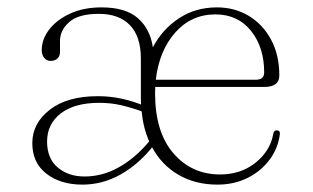

<svg xmlns="http://www.w3.org/2000/svg" viewBox="-20 -490 848 520"><path d="M736.5 -285.5Q736.5 -254.5 695.5 -254.5H400.5Q400 -246 400 -237.5Q400 -132.5 449.5 -75Q499 -17.5 576 -17.5Q632.5 -17.5 672.2 -49.5Q712 -81.5 720 -127Q721.5 -137 729.5 -137Q739 -137 738 -126.5Q733 -88 709.8 -57Q686.5 -26 650.2 -8Q614 10 569 10Q508.5 10 463 -16.8Q417.5 -43.5 392 -91Q354 -44 305.8 -17Q257.5 10 203 10Q144 10 105.8 -19.5Q67.5 -49 67.5 -102.5Q67.5 -156 114.8 -192.8Q162 -229.5 244.5 -229.5Q277.5 -229.5 307 -223.2Q336.5 -217 362 -207Q361.5 -216 361.5 -225.5V-331.5Q361.5 -391 332 -421.8Q302.5 -452.5 247.5 -452.5Q193 -452.5 167.8 -430.5Q142.5 -408.5 142.5 -379V-350Q142.5 -337.5 135.2 -331.2Q128 -325 117 -325Q106.5 -325 99.8 -333.2Q93 -341.5 93 -354Q93 -383.5 113.2 -410Q133.5 -436.5 170 -453.2Q206.5 -470 255 -470Q320 -470 353.2 -441Q386.5 -412 394 -362Q420 -411 464.8 -440.5Q509.5 -470 567.5 -470Q615.5 -470 653.8 -447Q692 -424 714.2 -382.5Q736.5 -341 736.5 -285.5ZM563.5 -451Q498 -451 454.5 -401.8Q411 -352.5 402 -274H672Q695.5 -274 695.5 -293.5Q695.5 -362 659.8 -406.5Q624 -451 563.5 -451ZM107.5 -106.5Q107.5 -61 136.2 -36.5Q165 -12 209 -12Q257.5 -12 302 -37Q346.5 -62 384 -107Q368 -143.5 363.5 -188.5Q337.5 -198 309.2 -204.8Q281 -211.5 248.5 -211.5Q182 -211.5 144.8 -183Q107.5 -154.5 107.5 -106.5Z"/></svg>

Font: Fraunces 9pt Thin
Style: Regular
Weight: 100
Version: Version 1.000;[b76b70a41]